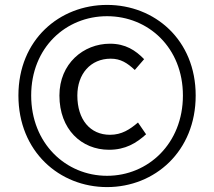

<svg xmlns="http://www.w3.org/2000/svg" viewBox="-20 -750 872 782"><path d="M416 12C610 12 777 -133 777 -361C777 -588 610 -730 416 -730C222 -730 55 -588 55 -361C55 -133 222 12 416 12ZM416 -34C248 -34 107 -166 107 -361C107 -556 248 -684 416 -684C584 -684 725 -556 725 -361C725 -166 584 -34 416 -34ZM424 -140C491 -140 535 -167 575 -203L542 -251C509 -223 476 -201 428 -201C347 -201 295 -263 295 -361C295 -449 349 -511 431 -511C471 -511 498 -494 529 -465L567 -509C532 -545 491 -572 428 -572C320 -572 222 -491 222 -361C222 -223 312 -140 424 -140Z"/></svg>

Font: Source Han Sans HK
Style: Regular
Weight: 400
Designer: Ryoko NISHIZUKA 西塚涼子 (kana, bopomofo & ideographs); Paul D. Hunt (Latin, Greek & Cyrillic); Sandoll Communications 산돌커뮤니
Foundry: Adobe
Version: Version 2.000;hotconv 1.0.107;makeotfexe 2.5.65593